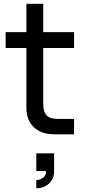

<svg xmlns="http://www.w3.org/2000/svg" viewBox="-20 -710 451 1015"><path d="M119.6 -456.1H9.8V-540H119.6V-689.9H208.5V-540H371.6V-456.1H208.5V-161.6Q208.5 -118.2 226.8 -99.6Q245.1 -81.1 288.1 -81.1H371.6V0H267.1Q198.2 0 158.9 -37.4Q119.6 -74.7 119.6 -140.1ZM171.9 285.2V241.7Q189.9 241.7 206.5 230.7Q223.1 219.7 223.1 198.2V194.3H171.9V100.6H266.1V194.3Q266.1 235.8 238.8 260.5Q211.4 285.2 171.9 285.2Z"/></svg>

Font: Vela Sans Med
Style: Regular
Weight: 500
Designer: Principal design: Mikhail Sharanda - project Manrope.
Design modification: Ravid Balaliev
Foundry: Mikhail Sharanda
Version: Version 1.001